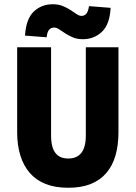

<svg xmlns="http://www.w3.org/2000/svg" viewBox="-20 -874 640 906"><path d="M302 12Q240 12 195 -6Q150 -24 120.5 -58Q91 -92 76 -140.5Q61 -189 61 -251V-651H221V-234Q221 -200 229 -176Q237 -152 255 -139Q273 -126 302 -126Q331 -126 349.5 -139Q368 -152 376.5 -176Q385 -200 385 -234V-651H539V-251Q539 -189 525 -140.5Q511 -92 482 -58Q453 -24 408.5 -6Q364 12 302 12ZM371 -689Q344 -689 324 -697.5Q304 -706 288 -716.5Q272 -727 259.5 -735.5Q247 -744 235 -744Q222 -744 212.5 -734.5Q203 -725 200 -698L98 -706Q103 -785 139.5 -819.5Q176 -854 229 -854Q256 -854 276.5 -845.5Q297 -837 313 -826.5Q329 -816 341.5 -807.5Q354 -799 365 -799Q378 -799 387 -809Q396 -819 400 -845L502 -837Q498 -759 461 -724Q424 -689 371 -689Z"/></svg>

Font: Source Code Pro ExtraBold
Style: Regular
Weight: 800
Monospace: yes
Designer: Paul D. Hunt, Teo Tuominen
Foundry: Adobe Systems Incorporated
Version: Version 1.018;hotconv 1.0.116;makeotfexe 2.5.65601